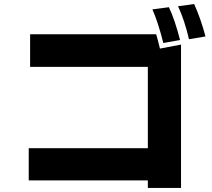

<svg xmlns="http://www.w3.org/2000/svg" viewBox="-20 -887 1040 943"><path d="M121.1 -1V-159.2H706.1V-558.6H127.9V-718.8H747.1Q754.9 -692.4 765.6 -648.4L869.1 -668V36.1H706.1V-1ZM728.5 -840.8 809.6 -851.6Q838.9 -790 864.3 -690.4L782.2 -675.8Q755.9 -779.3 728.5 -840.8ZM854.5 -856.4 933.6 -867.2Q965.8 -795.9 989.3 -708L908.2 -694.3Q886.7 -787.1 854.5 -856.4Z"/></svg>

Font: GenEi M Gothic v2 Heavy
Style: Regular
Weight: 800
Version: Version 2.0